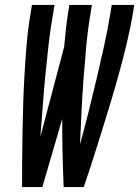

<svg xmlns="http://www.w3.org/2000/svg" viewBox="-20 -755 562 775"><path d="M69 0Q69 -58 69.5 -116Q70 -174 71 -232Q72 -290 74 -348Q76 -406 79.5 -464.5Q83 -523 88 -581.5Q93 -640 103 -698L109 -735H200L194 -698Q183 -636 176 -574Q169 -512 163 -450Q157 -388 152.5 -326Q148 -264 143 -203L239 -566Q242 -599 245.5 -632Q249 -665 254 -698L260 -735H351L345 -698Q334 -632 328 -566Q322 -500 317 -434.5Q312 -369 309 -303.5Q306 -238 303 -172Q321 -238 337.5 -303.5Q354 -369 369.5 -435Q385 -501 399.5 -566.5Q414 -632 425 -698L431 -735H522L516 -698Q506 -640 492 -581.5Q478 -523 462 -464.5Q446 -406 428.5 -348Q411 -290 393 -232Q375 -174 356.5 -116Q338 -58 318 0H237Q234 -68 232.5 -137Q231 -206 231 -275L151 0Z"/></svg>

Font: Iosevka SS04 Medium
Style: Italic
Weight: 500
Italic angle: -9°
Monospace: yes
Designer: Belleve Invis
Foundry: Belleve Invis
Version: Version 19.0.0; ttfautohint (v1.8.4)